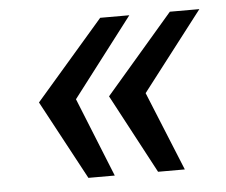

<svg xmlns="http://www.w3.org/2000/svg" viewBox="-38 -569 572 486"><g transform="rotate(-5 248.0 -325.5)"><path d="M168 -125 60 -326 233 -526H307L154 -326L235 -125ZM345 -125 238 -326 410 -526H485L331 -326L413 -125Z"/></g></svg>

Font: Archivo SemiCondensed
Style: Italic
Weight: 400
Width: 4
Italic angle: -10°
Designer: Hector Gatti
Foundry: Omnibus-Type
Version: Version 2.001